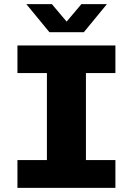

<svg xmlns="http://www.w3.org/2000/svg" viewBox="-20 -905 640 925"><path d="M64 0V-134H206V-553H64V-686H536V-553H394V-134H536V0ZM218 -750 107 -885H230L317 -782H285L372 -885H495L384 -750Z"/></svg>

Font: Chivo Mono Medium ExtraBold
Style: Regular
Weight: 800
Monospace: yes
Version: Version 1.008